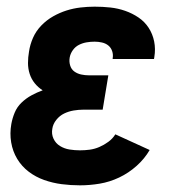

<svg xmlns="http://www.w3.org/2000/svg" viewBox="-20 -548 540 576"><path d="M220 8Q192 8 165 4.5Q138 1 112.5 -8Q87 -17 66 -33Q45 -49 31.5 -71.5Q18 -94 13.5 -121Q9 -148 14 -176Q17 -193 24 -210Q31 -227 44.5 -240Q58 -253 74.5 -262Q91 -271 108 -277Q94 -286 84 -298.5Q74 -311 69 -326.5Q64 -342 64 -359Q64 -376 67 -393Q70 -414 79 -434.5Q88 -455 104 -471.5Q120 -488 139.5 -499Q159 -510 179.5 -516.5Q200 -523 221.5 -525.5Q243 -528 264 -528Q288 -528 311 -525.5Q334 -523 355.5 -515.5Q377 -508 395.5 -495.5Q414 -483 426 -464.5Q438 -446 442.5 -423.5Q447 -401 443 -377L442 -371H318V-373Q320 -384 316.5 -394.5Q313 -405 305 -411.5Q297 -418 286 -420.5Q275 -423 264 -423Q252 -423 240 -421Q228 -419 217 -413.5Q206 -408 198.5 -397.5Q191 -387 189 -375Q187 -363 190.5 -351.5Q194 -340 203 -333.5Q212 -327 223.5 -324.5Q235 -322 247 -322H305L288 -219H230Q216 -219 201 -216.5Q186 -214 172.5 -207.5Q159 -201 149 -188.5Q139 -176 137 -162Q134 -146 140.5 -132Q147 -118 160 -110Q173 -102 188.5 -99.5Q204 -97 220 -97Q235 -97 249.5 -99Q264 -101 278 -107Q292 -113 305 -122.5Q318 -132 326 -145L429 -98Q414 -72 390 -50.5Q366 -29 337.5 -15.5Q309 -2 279 3Q249 8 220 8Z"/></svg>

Font: Iosevka Curly Extrabold
Style: Italic
Weight: 800
Italic angle: -9°
Monospace: yes
Designer: Belleve Invis
Foundry: Belleve Invis
Version: Version 22.1.2; ttfautohint (v1.8.4)